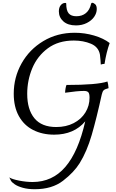

<svg xmlns="http://www.w3.org/2000/svg" viewBox="-20 -949 835 1383"><path d="M754 -362Q756 -358 759 -340Q762 -322 762 -314Q735 -307 726.5 -298.5Q718 -290 713 -268Q675 -95 640.5 23.5Q606 142 554 226Q513 292 434 353Q355 414 230 414Q181 414 144 403.5Q107 393 86 378.5Q65 364 59 353L47 329Q67 342 118 352Q169 362 215 362Q357 362 450.5 253.5Q544 145 594 -75Q513 21 370 21Q285 21 219 -12.5Q153 -46 116 -112.5Q79 -179 79 -274Q79 -392 135.5 -492.5Q192 -593 292 -653Q392 -713 518 -713Q590 -713 658 -693Q726 -673 770 -639Q746 -573 733 -489Q727 -489 718.5 -487.5Q710 -486 706 -484Q706 -489 704 -515.5Q702 -542 700 -555Q690 -611 635 -634Q580 -657 512 -657Q400 -657 324.5 -601Q249 -545 212.5 -457.5Q176 -370 176 -273Q176 -160 228 -97Q280 -34 385 -34Q456 -34 510.5 -62Q565 -90 595 -138.5Q625 -187 625 -245Q625 -275 616 -284.5Q607 -294 585 -294Q537 -294 449 -281Q449 -293 452 -311Q455 -329 459 -337Q681 -337 754 -362ZM404 -867Q404 -895 417.5 -911.5Q431 -928 450 -928Q457 -928 457 -924Q457 -874 474.5 -853Q492 -832 530 -832Q571 -832 598.5 -854.5Q626 -877 636 -921Q638 -929 643 -929Q654 -929 665.5 -918.5Q677 -908 677 -884Q677 -855 658.5 -828Q640 -801 605.5 -783.5Q571 -766 527 -766Q469 -766 436.5 -795Q404 -824 404 -867Z"/></svg>

Font: Charmonman
Style: Bold
Weight: 700
Designer: Ekaluck Peanpanawate
Foundry: Cadson Demak Co.,Ltd.
Version: Version 1.000; ttfautohint (v1.6)